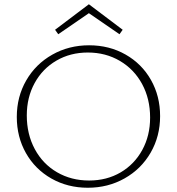

<svg xmlns="http://www.w3.org/2000/svg" viewBox="-20 -877 832 903"><path d="M254 -716 239 -737 398 -857 557 -737 542 -716 398 -815ZM733 -331Q733 -236 688.5 -159Q644 -82 566 -38Q488 6 393 6Q298 6 221.5 -37.5Q145 -81 102 -157Q59 -233 59 -327Q59 -422 103.5 -499Q148 -576 226 -620Q304 -664 399 -664Q494 -664 570.5 -620.5Q647 -577 690 -501Q733 -425 733 -331ZM686 -324Q686 -412 648.5 -481.5Q611 -551 544 -590.5Q477 -630 393 -630Q311 -630 245.5 -592Q180 -554 143 -486.5Q106 -419 106 -334Q106 -246 143.5 -176Q181 -106 248 -67Q315 -28 399 -28Q482 -28 547 -66Q612 -104 649 -171.5Q686 -239 686 -324Z"/></svg>

Font: Ysabeau SC Light
Style: Regular
Weight: 300
Designer: Christian Thalmann (Catharsis Fonts)
Version: Version 0.003